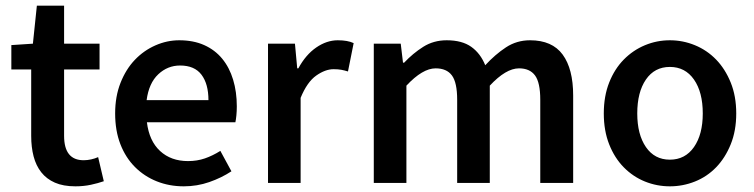

<svg xmlns="http://www.w3.org/2000/svg" viewBox="-20 -645 2657 677"><path d="M246 12Q203 12 173.5 -1Q144 -14 125.5 -37.5Q107 -61 98.5 -93.5Q90 -126 90 -166V-400H20V-486L96 -491L110 -625H206V-491H331V-400H206V-166Q206 -80 275 -80Q288 -80 301.5 -83Q315 -86 326 -91L346 -6Q326 1 300.5 6.5Q275 12 246 12Z M628 12Q577 12 533 -5.5Q489 -23 456 -56Q423 -89 404.5 -136.5Q386 -184 386 -245Q386 -305 405 -353Q424 -401 455.5 -434Q487 -467 528 -485Q569 -503 612 -503Q662 -503 700 -486Q738 -469 763.5 -438Q789 -407 802 -364Q815 -321 815 -270Q815 -253 813.5 -238Q812 -223 810 -214H498Q506 -148 544.5 -112.5Q583 -77 643 -77Q675 -77 702.5 -86.5Q730 -96 757 -113L796 -41Q761 -18 718 -3Q675 12 628 12ZM497 -292H715Q715 -349 690.5 -381.5Q666 -414 615 -414Q571 -414 538 -383Q505 -352 497 -292Z M925 0V-491H1020L1028 -404H1032Q1058 -452 1095 -477.5Q1132 -503 1171 -503Q1206 -503 1227 -493L1207 -393Q1194 -397 1183 -399Q1172 -401 1156 -401Q1127 -401 1095 -378.5Q1063 -356 1040 -300V0Z M1298 0V-491H1393L1401 -424H1405Q1436 -457 1472.5 -480Q1509 -503 1555 -503Q1609 -503 1641.5 -480Q1674 -457 1691 -415Q1726 -453 1764 -478Q1802 -503 1849 -503Q1927 -503 1964 -452.5Q2001 -402 2001 -308V0H1885V-293Q1885 -354 1866.5 -379Q1848 -404 1810 -404Q1764 -404 1707 -343V0H1592V-293Q1592 -354 1573.5 -379Q1555 -404 1516 -404Q1470 -404 1413 -343V0Z M2342 12Q2296 12 2254 -5Q2212 -22 2179.5 -55Q2147 -88 2128 -136Q2109 -184 2109 -245Q2109 -306 2128 -354Q2147 -402 2179.5 -435Q2212 -468 2254 -485.5Q2296 -503 2342 -503Q2388 -503 2430.5 -485.5Q2473 -468 2505 -435Q2537 -402 2556.5 -354Q2576 -306 2576 -245Q2576 -184 2556.5 -136Q2537 -88 2505 -55Q2473 -22 2430.5 -5Q2388 12 2342 12ZM2342 -82Q2396 -82 2427 -126.5Q2458 -171 2458 -245Q2458 -320 2427 -364.5Q2396 -409 2342 -409Q2288 -409 2257.5 -364.5Q2227 -320 2227 -245Q2227 -171 2257.5 -126.5Q2288 -82 2342 -82Z"/></svg>

Font: CV Source Sans Light
Style: Bold
Weight: 600
Designer: Paul D. Hunt
Foundry: Adobe Systems Incorporated
Version: Version 3.001